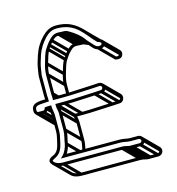

<svg xmlns="http://www.w3.org/2000/svg" viewBox="-110 -749 859 933"><g transform="rotate(-15 319.5 -282.0)"><path d="M384 -330.5H383.8L350.7 -328.5C296.3 -326.8 250.1 -322.5 198 -322.5C194.5 -322.5 163.5 -322.1 163.5 -323V-323.5C162.8 -328 162.5 -332.8 162.5 -338V-434C162.5 -450.3 166.6 -469.8 171.2 -484.8C177.7 -506.3 184.6 -534.4 194.2 -548.8L206.2 -566.7C210.8 -573.7 216.4 -579.8 221.3 -584.7C232 -595.4 239.1 -603.5 256 -603.5C263.3 -603.5 270.1 -603 276.6 -602.5H277C290.8 -602.5 289.6 -603.5 299.7 -598.2C326.4 -584.3 352.9 -563 369.8 -537.8C373.1 -532.7 379.1 -528 385.4 -521C395.8 -509.4 405.1 -494.2 423.1 -489.8C436.9 -485.8 456.8 -488.5 460.8 -507.4C464.9 -526.2 449.8 -534.8 437 -538.7C425.3 -550.8 411.3 -569.8 399 -583.1C364.4 -620.4 329.8 -654.5 256 -654.5C222.5 -654.5 202.2 -638.8 184.7 -621.3C162.4 -599 145.1 -571.2 133.9 -537.4C125.9 -513.3 119.5 -493.7 115.6 -466.1L113.6 -452.5C112.9 -447.2 111.5 -440.4 111.5 -434V-338C111.5 -332 111.7 -328.2 112.4 -321.3C84.4 -319.7 40 -322.1 42.5 -279.5C43.3 -265.4 52.3 -255.5 67 -255.5H89C99 -255.5 107.2 -260.8 111.4 -270C112.7 -270.1 115 -270.2 118.7 -270.4C119.9 -264.2 120.9 -258.1 121.6 -253.1L123.5 -237.5V-155C123.5 -144.8 121.8 -136 119.7 -126.7C111.3 -89.8 108.7 -64.1 84.4 -49.6C80.1 -47 44.2 -37.1 58.6 -13.1C69.3 4.7 92.3 12.5 117 12.5H412C416.9 12.5 421.6 12.9 424.6 13.4L442.5 17.3C450.5 19.1 456.1 19.3 463.5 18.5H502C515.6 18.5 527.5 6.6 527.5 -7C527.5 -20.6 515.6 -32.5 502 -32.5H462C446.8 -32.5 431.5 -38.5 412 -38.5H145.3C153.5 -51.7 161.3 -70 163.4 -84.9C166.3 -105.1 174.5 -127.9 174.5 -153.5V-242C174.5 -251.3 172.2 -261 170.3 -271.5L198 -271.5C251.2 -271.5 297.6 -275.8 352.3 -277.5L386.2 -279.5C400.6 -279.5 410.5 -292.4 410.5 -305.5C410.5 -320.1 398.1 -330.5 384 -330.5ZM120 -306.5 127.5 -306.5V-321.5C126.8 -326.6 126.5 -332.1 126.5 -338V-434C126.5 -439.6 127.2 -444.7 128.4 -449.6L130.4 -463.9C134.2 -490.7 140.1 -508.3 148.1 -532.6C158.9 -565.2 174.5 -587.8 195.5 -610.9C212.1 -627.4 228.1 -639.5 256 -639.5C353.5 -639.5 379.9 -574.5 429.1 -525.3C435.2 -523.6 441.8 -521.3 444.5 -518.6C453.4 -509.7 440.1 -500.5 426.9 -504.2C420.8 -505.8 416.4 -508.9 411.7 -513.6C403.8 -521.5 389 -539.5 381.8 -546.8C363.3 -574.1 335.3 -595.6 306.6 -611.5C297.6 -616.7 290.2 -617.4 277.4 -617.5C271.3 -618.1 263.3 -618.5 256 -618.5C233.9 -618.5 220.8 -606.6 210.4 -595C204.8 -589.3 199.5 -583 193.9 -575.3L181.8 -557.2C169.7 -539.1 163.1 -509.8 156.8 -489.2C152 -473.3 147.5 -452.2 147.5 -434V-338C147.5 -332.7 148 -326.3 148.5 -322.5V-307.5H198C251.1 -307.5 297.1 -311.9 351.3 -313.5L384.2 -315.5C390.1 -315.5 395.5 -311.5 395.5 -305.5C395.5 -299.4 390.6 -294.5 386 -294.5H385.8L351.7 -292.5C296.8 -290.8 250.2 -286.5 198 -286.5L154.5 -286.5L154.5 -275.5C154.5 -265 159.5 -250 159.5 -242V-153.5C159.5 -131.1 151.8 -109.4 148.6 -87.1C146.2 -70.7 134.4 -46 124.7 -36.3L111.9 -23.5H412C427.9 -23.5 443.1 -17.5 462 -17.5H502C506.9 -17.5 512.5 -11.9 512.5 -7C512.5 -2.1 506.9 3.5 502 3.5H462.5C458.1 4.1 452.2 3.9 445.5 2.6L427.4 -1.4C423 -2.4 417.6 -2.5 412 -2.5H117C98.8 -2.5 84 -7.1 75.7 -15.4C64.7 -26.4 73.1 -25.7 91.6 -36.4C123.3 -54.7 126.4 -87.9 134.3 -123.3C136.7 -132.9 138.5 -143.4 138.5 -155V-238.5L136.4 -254.9C135.8 -260 134.5 -267.6 133.5 -272.7L133.5 -285.5L126 -285.5C114.2 -285.5 108.2 -284.7 100.1 -283.6C97.9 -275.8 96.3 -270.5 89 -270.5H67C59.5 -270.5 57.9 -272.8 57.5 -280.4C56.1 -304.4 74.2 -303.4 105.5 -305.5C109.4 -305.7 113.8 -306.5 120 -306.5ZM111.7 10.3 182.4 81 193 70.4 122.3 -0.3ZM406.7 10.3 477.4 81 488 70.4 417.3 -0.3ZM420.7 11.3 491.4 82 502 71.4 431.3 0.7ZM438.7 15.3 509.4 86 520 75.4 449.3 4.7ZM457.7 16.3 528.4 87 539 76.4 468.3 5.7ZM496.7 16.3 567.4 87 578 76.4 507.3 5.7ZM514.7 -1.7 585.4 69 596 58.4 525.3 -12.3ZM150.7 -80.7 205.7 -25.7 216.3 -36.3 161.3 -91.3ZM161.7 -148.2 232.4 -77.5 243 -88.1 172.3 -158.8ZM161.7 -236.7 232.4 -166 243 -176.6 172.3 -247.3ZM192.7 -273.7 263.4 -203 274 -213.6 203.3 -284.3ZM346.7 -279.7 417.4 -209 428 -219.6 357.3 -290.3ZM380.7 -281.7 451.4 -211 462 -221.6 391.3 -292.3ZM397.7 -300.2 468.4 -229.5 479 -240.1 408.3 -310.8ZM150.7 -317.7 158.7 -309.7 169.3 -320.3 161.3 -328.3ZM149.7 -332.7 172.7 -309.7 183.3 -320.3 160.3 -343.3ZM149.7 -428.7 220.4 -358 231 -368.6 160.3 -439.3ZM158.7 -481.7 229.4 -411 240 -421.6 169.3 -492.3ZM182.7 -547.7 253.4 -477 264 -487.6 193.3 -558.3ZM194.7 -565.7 265.4 -495 276 -505.6 205.3 -576.3ZM210.7 -584.7 281.4 -514 292 -524.6 221.3 -595.3ZM250.7 -605.7 321.4 -535 332 -545.6 261.3 -616.3ZM271.7 -604.7 342.4 -534 353 -544.6 282.3 -615.3ZM448.2 -503.7 518.9 -433 529.5 -443.6 458.8 -514.3ZM388.2 -572.7 437.8 -523.1 448.4 -533.8 398.8 -583.3ZM61.7 -257.7 125.7 -193.7 136.3 -204.3 72.3 -268.3ZM83.7 -257.7 125.7 -215.7 136.3 -226.3 94.3 -268.3ZM100.7 -271.7 123.7 -248.7 134.3 -259.3 111.3 -282.3ZM101.7 -271.7 123.5 -249.8 134.2 -260.5 112.3 -282.3ZM133.3 -200.4C132.1 -200.8 131.4 -201.2 130.8 -201.8L60.1 -272.5L49.5 -261.9L120.2 -191.2C122.5 -188.8 125.5 -187.1 128.7 -186.1ZM444.5 -518.6 515.2 -447.9C523.7 -439.5 511.3 -430.6 499.6 -433L430.3 -502.3L419.7 -491.7L491.8 -419.6C506.4 -415.5 527.2 -416.5 531.5 -436.7C533.5 -445.7 530.9 -453.4 525.8 -458.5L455.1 -529.2ZM347.3 -531.8H347.7C361.6 -531.8 360.8 -531.7 370.8 -527.4L406.6 -512L308.3 -610.3L297.7 -599.7L350.9 -546.5C338.4 -547.8 335.8 -547.8 326.7 -547.8C304.6 -547.8 291.5 -535.9 281.1 -524.3C275.5 -518.6 270.2 -512.3 264.6 -504.6L252.5 -486.5C240.4 -468.4 233.9 -439.1 227.5 -418.5C222.7 -402.6 218.2 -381.5 218.2 -363.3V-315.4H233.2V-363.3C233.2 -379.5 237.3 -399.1 241.9 -414.1C248.4 -435.6 255.3 -463.7 265 -478.1L276.9 -496C281.5 -503 287.1 -509 292 -514C302.7 -524.7 309.8 -532.8 326.7 -532.8C334 -532.8 340.8 -532.4 347.3 -531.8ZM392.8 -312.1 463.5 -241.4C465.2 -239.6 466.2 -237.5 466.2 -234.8C466.2 -228.7 461.3 -223.8 456.7 -223.8H456.5L422.4 -221.8C367.6 -220.1 320.9 -215.8 268.7 -215.8L235.8 -215.8L167.3 -284.3L156.7 -273.7L229.6 -200.8L268.7 -200.8C321.9 -200.8 368.3 -205.1 423 -206.8L456.9 -208.8C471.4 -208.8 481.2 -221.7 481.2 -234.8C481.2 -241.6 478.4 -247.6 474.1 -252L403.4 -322.7ZM156.7 -270.7 225.7 -201.7C227.4 -191.1 230.2 -178.7 230.2 -171.3V-82.8C230.2 -65.9 225.9 -49.3 222.3 -32.6L237 -29.4C240.4 -45.6 245.2 -63.4 245.2 -82.8V-171.3C245.2 -183.5 241.3 -198.6 239.8 -208.8L167.3 -281.3ZM509.2 -14.2 579.9 56.5C582.1 58.7 583.2 61.5 583.2 63.7C583.2 68.6 577.6 74.2 572.7 74.2H533.2C528.7 74.7 523 74.6 516.2 73.4L498.1 69.3C493.5 68.6 488.5 68.2 482.7 68.2H187.7C169.6 68.2 154.7 63.6 146.4 55.3L75.7 -15.4L65.1 -4.8L135.8 65.9C148.3 78.4 167.5 83.2 187.7 83.2H482.7C487.6 83.2 492.3 83.6 495.3 84.1L513.2 88.1C521.2 89.8 526.8 90 534.2 89.2H572.7C586.3 89.2 598.2 77.3 598.2 63.7C598.2 56.7 595 50.5 590.5 46L519.8 -24.8Z"/></g></svg>

Font: CiSf OpenHand
Style: Gls
Weight: 400
Foundry: Cannot Into Space Fonts
Version: Version 0.7892